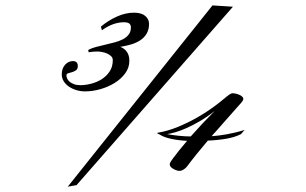

<svg xmlns="http://www.w3.org/2000/svg" viewBox="-20 -704 1155 724"><path d="M781.2 -683.6 858.4 -678.7 268.6 -5.9 235.4 0ZM888.7 -198.2Q865.7 -186.5 833.5 -180.9Q801.3 -175.3 763.7 -173.8Q754.9 -163.1 744.6 -150.9Q734.4 -138.7 724.4 -126.5Q714.4 -114.3 705.6 -103Q696.8 -91.8 690.4 -83Q688.5 -80.6 685.5 -76.7Q682.6 -72.8 678.2 -69.1Q673.8 -65.4 668.2 -62.5Q662.6 -59.6 656.2 -59.6Q652.3 -59.6 646.2 -61.5Q640.1 -63.5 634.3 -66.7Q628.4 -69.8 624.3 -74.2Q620.1 -78.6 620.1 -84Q620.1 -89.8 625 -96.4Q629.9 -103 632.8 -107.4Q642.6 -120.6 656 -137.5Q669.4 -154.3 685.5 -172.9Q655.3 -174.3 626.7 -180.2Q598.1 -186 581.1 -197.3Q576.7 -198.7 574.5 -200.4Q572.3 -202.1 573.2 -203.1Q613.3 -210 651.6 -225.8Q689.9 -241.7 722.9 -260.5Q755.9 -279.3 782 -298.3Q808.1 -317.4 824.2 -331.1Q835.4 -340.8 843.8 -346.7Q852.1 -352.5 857.4 -352.5Q861.3 -352.5 868.2 -351.1Q875 -349.6 881.6 -346.9Q888.2 -344.2 892.8 -340.1Q897.5 -335.9 897.5 -331.1Q897.5 -325.7 890.4 -317.4Q883.3 -309.1 873 -297.9L792 -206.1Q789.6 -203.6 786.1 -200Q782.7 -196.3 778.3 -190.4Q792 -191.4 805.7 -193.1Q819.3 -194.8 834.5 -197.5Q849.6 -200.2 866.2 -204.1Q882.8 -208 902.3 -213.9ZM789.1 -285.2Q759.8 -262.2 733.2 -246.8Q706.5 -231.4 683.6 -221.2Q660.6 -210.9 642.1 -205.6Q623.5 -200.2 610.4 -198.2Q630.9 -194.3 655 -191.9Q679.2 -189.5 699.2 -189.5Q720.7 -213.9 743.4 -238Q766.1 -262.2 789.1 -285.2ZM405.3 -477.5Q405.3 -485.8 399.2 -491.9Q393.1 -498 384.3 -502Q375.5 -505.9 365.2 -507.8Q355 -509.8 346.7 -509.8Q338.4 -509.8 330.1 -509Q321.8 -508.3 314.5 -506.8L312.5 -515.6Q325.2 -522.5 342 -526.9Q358.9 -531.2 376.7 -535.4Q394.5 -539.6 412.1 -544.2Q429.7 -548.8 443.4 -555.9Q457 -563 465.3 -573.7Q473.6 -584.5 473.6 -600.6Q473.6 -610.4 467.5 -615.2Q461.4 -620.1 447.3 -620.1Q426.8 -620.1 405.5 -612.3Q384.3 -604.5 364.3 -589.8L360.4 -603.5Q388.2 -627 420.9 -641.6Q453.6 -656.2 485.4 -656.2Q513.2 -656.2 527.6 -644Q542 -631.8 542 -614.3Q542 -592.8 533.2 -577.6Q524.4 -562.5 509.5 -552.5Q494.6 -542.5 474.9 -536.6Q455.1 -530.8 433.6 -527.3Q439.9 -524.9 446 -520.8Q452.1 -516.6 457 -510.5Q461.9 -504.4 464.8 -495.6Q467.8 -486.8 467.8 -474.6Q467.8 -448.7 452.1 -427.5Q436.5 -406.2 412.1 -391.1Q387.7 -376 358.2 -367.7Q328.6 -359.4 300.8 -359.4Q284.2 -359.4 268.6 -364Q252.9 -368.7 240.5 -377Q228 -385.3 220.5 -397.2Q212.9 -409.2 212.9 -423.8Q212.9 -445.8 225.3 -459.7Q237.8 -473.6 254.9 -473.6Q273.4 -473.6 273.4 -455.1Q273.4 -443.8 266.6 -439Q259.8 -434.1 251.7 -431.9Q243.7 -429.7 237.1 -427.7Q230.5 -425.8 230.5 -419.9Q230.5 -414.1 233.4 -407.5Q236.3 -400.9 242.9 -395.5Q249.5 -390.1 259.3 -386.5Q269 -382.8 283.2 -382.8Q301.8 -382.8 323.2 -388.2Q344.7 -393.6 363 -405Q381.3 -416.5 393.3 -434.3Q405.3 -452.1 405.3 -477.5Z"/></svg>

Font: Meie Script
Style: Regular
Weight: 400
Version: Version 1.001